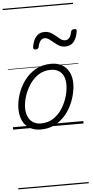

<svg xmlns="http://www.w3.org/2000/svg" viewBox="-86 -1055 773 1600"><g transform="rotate(-5 300.0 -255.0)"><path d="M231 19Q175 19 136.5 -4.5Q98 -28 78.5 -70.5Q59 -113 59 -168Q59 -223 78 -284Q97 -345 135 -398.5Q173 -452 230 -485.5Q287 -519 363 -519Q417 -519 455 -496.5Q493 -474 513 -433.5Q533 -393 533 -339Q533 -298 521.5 -249.5Q510 -201 486.5 -153.5Q463 -106 426.5 -67Q390 -28 341.5 -4.5Q293 19 231 19ZM237 -31Q296 -31 341 -61Q386 -91 415.5 -138Q445 -185 460 -237Q475 -289 475 -334Q475 -376 461.5 -406Q448 -436 421 -452.5Q394 -469 355 -469Q297 -469 252.5 -440Q208 -411 177.5 -364.5Q147 -318 131 -266.5Q115 -215 115 -170Q115 -128 129.5 -96.5Q144 -65 171 -48Q198 -31 237 -31ZM245 -649Q222 -649 226 -671Q235 -728 261.5 -758Q288 -788 330 -788Q361 -788 383.5 -775Q406 -762 424 -746Q442 -730 459.5 -717Q477 -704 499 -704Q518 -704 532 -720.5Q546 -737 552 -769Q556 -790 580 -790Q593 -790 597 -785.5Q601 -781 599 -769Q590 -712 564 -682Q538 -652 494 -652Q464 -652 442 -665Q420 -678 401.5 -694Q383 -710 365 -723Q347 -736 326 -736Q307 -736 293 -719Q279 -702 272 -668Q270 -659 263.5 -654Q257 -649 245 -649ZM0 490H589V500H0ZM0 -20H589V0H0ZM0 -505H589V-500H0ZM0 -1010H589V-1000H0Z"/></g></svg>

Font: Playwrite MX Guides
Style: Regular
Weight: 400
Designer: Veronika Burian, José Scaglione
Foundry: TypeTogether
Version: Version 1.003